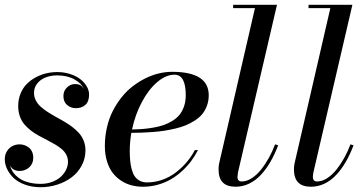

<svg xmlns="http://www.w3.org/2000/svg" viewBox="-22 -770 1520 802"><path d="M327.9 -398.9Q318.8 -421.6 288.8 -438.4Q258.8 -455.1 217 -455.1Q190.2 -455.1 168.5 -446.5Q146.7 -438 133.4 -421.1Q120.1 -404.3 120.1 -382.1Q120.1 -365.5 127.4 -351Q134.8 -336.4 147.2 -325.1Q159.7 -313.7 175.8 -303.2Q191.9 -292.7 209.7 -282.8Q227.5 -272.9 245.4 -262.7Q263.2 -252.4 279.3 -240.2Q295.4 -228 307.9 -214.2Q320.3 -200.4 327.6 -181.9Q335 -163.3 335 -142.1Q335 -107.9 319.3 -78.6Q303.7 -49.3 277.7 -29.7Q251.7 -10 218 1Q184.3 12 147.9 12Q112.3 12 83 1.5Q53.7 -9 35.6 -26Q17.6 -43 7.8 -63.5Q-2 -84 -2 -105Q-2 -124.5 7.4 -139Q16.8 -153.6 30.6 -160.3Q44.4 -167 60.1 -167Q69.8 -167 79.5 -163.8Q89.1 -160.6 97.8 -154.2Q106.4 -147.7 111.7 -136.6Q116.9 -125.5 116.9 -111.1Q116.9 -85.9 100 -70.9Q83 -55.9 60.1 -55.9Q31.2 -55.9 20 -79.1Q22.7 -68.1 28.1 -58Q33.4 -47.9 43.8 -37.4Q54.2 -26.9 68 -19.3Q81.8 -11.7 102.5 -6.8Q123.3 -2 147.9 -2Q173.3 -2 195.2 -10Q217 -18.1 231.4 -31.1Q245.8 -44.2 253.9 -60.7Q262 -77.1 262 -94Q262 -110.1 254.9 -123.7Q247.8 -137.2 235.7 -147.3Q223.6 -157.5 208 -166.7Q192.4 -176 175.2 -184.8Q158 -193.6 140.7 -202.9Q123.5 -212.2 107.9 -224.1Q92.3 -236.1 80.2 -250.1Q68.1 -264.2 61 -283.8Q54 -303.5 54 -326.9Q54 -355.5 64 -379.5Q74 -403.6 90.3 -419.8Q106.7 -436 128.2 -447.4Q149.7 -458.7 172.1 -463.9Q194.6 -469 217 -469Q245.4 -469 270.5 -460.9Q295.7 -452.9 312.9 -439.7Q330.1 -426.5 340.1 -409.5Q350.1 -392.6 350.1 -375Q350.1 -345.9 334.7 -332Q319.3 -318.1 294.9 -318.1Q274.2 -318.1 258.5 -331.3Q242.9 -344.5 242.9 -368.9Q242.9 -390.4 257.8 -404.7Q272.7 -418.9 291 -418.9Q299.8 -418.9 306.4 -417.1Q313 -415.3 317.3 -411.7Q321.5 -408.2 323.4 -405.8Q325.2 -403.3 327.9 -398.9Z M520 -139.9Q520 -116.2 521.9 -97.7Q523.7 -79.1 528.4 -61.8Q533.2 -44.4 541.1 -33.1Q549.1 -21.7 561.9 -14.9Q574.7 -8.1 592 -8.1Q624.8 -8.1 655.8 -19Q686.8 -30 711.8 -49.1Q736.8 -68.1 757.1 -91.8Q777.3 -115.5 792 -143.1H804.9Q792.7 -119.1 776.7 -97.5Q760.7 -75.9 739 -56Q717.3 -36.1 692.7 -21.6Q668.2 -7.1 637.7 1.5Q607.2 10 575 10Q550 10 527.2 4Q504.4 -2 484 -15.3Q463.6 -28.6 448.6 -48.1Q433.6 -67.6 424.8 -96.3Q416 -125 416 -159.9Q416 -200.2 424.7 -237.8Q433.3 -275.4 448.9 -305.9Q464.4 -336.4 485.4 -362.9Q506.3 -389.4 531.4 -408.8Q556.4 -428.2 584 -442.1Q611.6 -456.1 640.3 -463Q668.9 -470 697 -470Q849.9 -470 849.9 -372.1Q849.9 -348.4 842.4 -328.4Q835 -308.3 822.9 -293.6Q810.8 -278.8 792.2 -266.8Q773.7 -254.9 754.3 -246.8Q734.9 -238.8 710 -232.9Q685.1 -227.1 663.3 -223.8Q641.6 -220.5 615 -218.5Q588.4 -216.6 569.1 -215.9Q549.8 -215.3 526.6 -215.1Q520 -176.3 520 -139.9ZM707 -458Q671.4 -458 635.1 -427.4Q598.9 -396.7 570.8 -344.1Q542.7 -291.5 529.5 -229.2Q554.2 -229.7 574.8 -231.3Q595.5 -232.9 619.3 -237.1Q643.1 -241.2 661.6 -247.7Q680.2 -254.2 698.1 -265.1Q716.1 -276.1 727.8 -290.5Q739.5 -304.9 746.7 -325.7Q753.9 -346.4 753.9 -372.1Q753.9 -458 707 -458Z M1139.9 -163.1Q1125.2 -124.5 1107.3 -93.6Q1089.4 -62.7 1067.3 -39.2Q1045.2 -15.6 1018.3 -2.8Q991.5 10 961.9 10Q926.3 10 908.6 -7.9Q890.9 -25.9 890.9 -63Q890.9 -72.8 892.8 -85L1043 -736.1H951.9V-750H1135L971.9 -49.1Q970 -36.9 970 -31Q970 -12 987.8 -12Q1008.3 -12 1029.5 -25.6Q1050.8 -39.3 1068.7 -61.9Q1086.7 -84.5 1101.6 -111.5Q1116.5 -138.4 1127 -167Z M1454.8 -163.1Q1440.2 -124.5 1422.2 -93.6Q1404.3 -62.7 1382.2 -39.2Q1360.1 -15.6 1333.3 -2.8Q1306.4 10 1276.9 10Q1241.2 10 1223.5 -7.9Q1205.8 -25.9 1205.8 -63Q1205.8 -72.8 1207.8 -85L1357.9 -736.1H1266.8V-750H1450L1286.9 -49.1Q1284.9 -36.9 1284.9 -31Q1284.9 -12 1302.7 -12Q1323.2 -12 1344.5 -25.6Q1365.7 -39.3 1383.7 -61.9Q1401.6 -84.5 1416.5 -111.5Q1431.4 -138.4 1441.9 -167Z"/></svg>

Font: Bodoni* 16
Style: Italic
Weight: 400
Italic angle: -13°
Version: Version 2.000